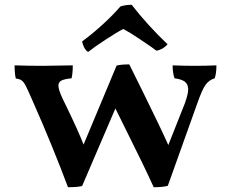

<svg xmlns="http://www.w3.org/2000/svg" viewBox="-20 -775 965 802"><path d="M884 -502Q884 -469 877 -448Q853 -441 838.5 -420.5Q824 -400 804 -343L681 1Q662 7 622 7Q585 -75 511 -223L462 -322L323 2Q304 7 264 7Q200 -164 117 -352Q96 -400 87.5 -416.5Q79 -433 70.5 -439Q62 -445 46 -447Q41 -467 41 -502Q97 -500 160 -500L284 -502Q284 -469 279 -448Q249 -445 236.5 -438.5Q224 -432 224 -417Q224 -401 241 -364L258 -329Q308 -226 329 -171L467 -501Q485 -506 520 -506L578 -389Q653 -237 683 -169L752 -343Q766 -382 766 -401Q766 -423 752.5 -433.5Q739 -444 709 -448Q701 -471 701 -502Q751 -500 795 -500Q836 -500 884 -502ZM323 -602Q364 -632 407 -671Q450 -710 483 -748Q504 -755 530 -755Q596 -670 680 -590Q662 -569 634 -563L609 -581Q600 -587 562.5 -612.5Q525 -638 495 -654Q471 -642 422 -610Q373 -578 348 -558Q338 -564 331.5 -577Q325 -590 323 -602Z"/></svg>

Font: Vollkorn SC SemiBold
Style: Regular
Weight: 600
Designer: Friedrich Althausen
Foundry: Friedrich Althausen
Version: Version 4.015